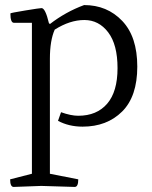

<svg xmlns="http://www.w3.org/2000/svg" viewBox="-20 -488 602 758"><path d="M209 -11 221 -45Q260 -31 289 -31Q362 -31 403 -78.5Q444 -126 444 -219Q444 -312 407 -360.5Q370 -409 313 -409Q256 -409 196 -371Q177 -328 177 -256V198L289 220Q289 250 275 250L143 246L34 250Q20 250 20 220L106 198V-398H35Q21 -398 21 -435Q21 -437 79 -446.5Q137 -456 144 -456Q159 -456 173 -397L177 -393Q239 -441 312 -468Q403 -468 462.5 -405.5Q522 -343 522 -225Q522 -107 462 -47.5Q402 12 306 12Q252 12 209 -11Z"/></svg>

Font: Mate
Style: Regular
Weight: 400
Designer: Eduardo Rodriguez Tunni
Foundry: Eduardo Rodriguez Tunni
Version: Version 1.002